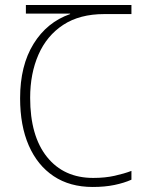

<svg xmlns="http://www.w3.org/2000/svg" viewBox="-20 -734 591 764"><path d="M349 10Q258 10 193.5 -33Q129 -76 94.5 -155Q60 -234 60 -343Q60 -473 113.5 -559.5Q167 -646 259 -678V-680H83V-714H503V-678H395Q297 -678 231.5 -635Q166 -592 133 -516.5Q100 -441 100 -345Q100 -193 167 -109.5Q234 -26 351 -26Q398 -26 436 -34.5Q474 -43 503 -54V-19Q474 -6 435.5 2Q397 10 349 10Z"/></svg>

Font: Noto Sans Georgian SemiCondensed ExtraLight
Style: Regular
Weight: 200
Width: 4
Designer: Monotype Design Team, Akaki Razmadze
Foundry: Google LLC
Version: Version 2.005; ttfautohint (v1.8.4.7-5d5b)